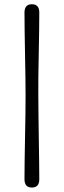

<svg xmlns="http://www.w3.org/2000/svg" viewBox="-20 -742 293 882"><path d="M97.5 -301.5Q97.5 -336.5 96.8 -386.8Q96 -437 95 -492.2Q94 -547.5 93.2 -598.2Q92.5 -649 92.5 -684.5Q92.5 -722.5 126.5 -722.5Q160.5 -722.5 160.5 -684.5Q160.5 -652 159.8 -602Q159 -552 158 -496.5Q157 -441 156.2 -389.5Q155.5 -338 156 -301.5Q156 -265 156.8 -213.5Q157.5 -162 158.2 -106.5Q159 -51 159.8 -1Q160.5 49 160.5 81.5Q160.5 119.5 126.5 119.5Q92.5 119.5 92.5 81.5Q92.5 46 93.2 -4.8Q94 -55.5 95 -110.5Q96 -165.5 96.8 -216Q97.5 -266.5 97.5 -301.5Z"/></svg>

Font: Fraunces 144pt S050 Black
Style: Regular
Weight: 900
Version: Version 1.000; ttfautohint (v1.8.3)